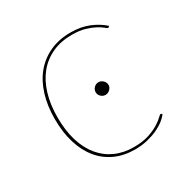

<svg xmlns="http://www.w3.org/2000/svg" viewBox="-122 -608 710 724"><g transform="rotate(-30 233.0 -246.0)"><path d="M411 -444Q409 -442 407 -442Q404 -442 395.8 -449.2Q387.5 -456.5 371.8 -465Q356 -473.5 332.2 -480.8Q308.5 -488 275 -488Q227.5 -488 190 -471Q152.5 -454 126.5 -422.5Q100.5 -391 86.8 -346Q73 -301 73 -245Q73 -187 86.8 -142.2Q100.5 -97.5 126 -66.8Q151.5 -36 187.2 -20Q223 -4 267 -4Q306 -4 333 -13Q360 -22 377.5 -33Q395 -44 404 -53Q413 -62 416 -62Q418 -62 420 -60L422 -58Q414.5 -47 400 -35.8Q385.5 -24.5 365.5 -15.2Q345.5 -6 320.5 0Q295.5 6 267 6Q219.5 6 181.5 -11Q143.5 -28 116.8 -60.2Q90 -92.5 75.5 -139Q61 -185.5 61 -245Q61 -302 75.5 -348.8Q90 -395.5 117.5 -428.5Q145 -461.5 184.8 -479.8Q224.5 -498 275 -498Q319.5 -498 354.2 -483.8Q389 -469.5 414 -447ZM301 -255Q301 -244.5 292.2 -236.2Q283.5 -228 273 -228Q261.5 -228 253.2 -236.2Q245 -244.5 245 -255Q245 -266.5 253.2 -274.8Q261.5 -283 273 -283Q283.5 -283 292.2 -274.8Q301 -266.5 301 -255Z"/></g></svg>

Font: Lato 2
Style: Regular
Weight: 100
Designer: Lukasz Dziedzic with Adam Twardoch and Botio Nikoltchev
Foundry: tyPoland Lukasz Dziedzic
Version: Version 2.015; 2015-08-06; http://www.latofonts.com/